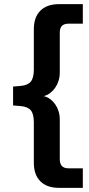

<svg xmlns="http://www.w3.org/2000/svg" viewBox="-20 -725 431 925"><path d="M264 180Q206 180 174.5 148.5Q143 117 143 59V-135Q143 -176 128.5 -193.5Q114 -211 79 -214L43 -217V-308L79 -311Q114 -314 128.5 -332Q143 -350 143 -390V-584Q143 -642 174.5 -673.5Q206 -705 264 -705H379V-611H311Q289 -611 278.5 -600.5Q268 -590 268 -567V-375Q268 -344 255 -318Q242 -292 220.5 -276Q199 -260 172 -260V-264Q199 -264 220.5 -248.5Q242 -233 255 -207Q268 -181 268 -150V42Q268 64 278.5 75Q289 86 311 86H379V180Z"/></svg>

Font: Nunito Sans 12pt ExtraLight 12pt
Style: Bold
Weight: 700
Version: Version 3.101;gftools[0.9.27]